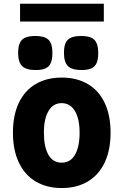

<svg xmlns="http://www.w3.org/2000/svg" viewBox="-20 -962 640 995"><path d="M47 -274Q47 -364.5 77.5 -428.8Q108 -493 165 -526.5Q222 -560 300 -560Q378 -560 435 -526.5Q492 -493 522.5 -428.8Q553 -364.5 553 -274Q553 -185 522.8 -120.5Q492.5 -56 435.5 -21.8Q378.5 12.5 300 12.5Q221.5 12.5 164.5 -21.8Q107.5 -56 77.2 -120.8Q47 -185.5 47 -274ZM392.5 -274Q392.5 -346.5 368 -387Q343.5 -427.5 299.5 -427.5Q255.5 -427.5 231.5 -387Q207.5 -346.5 207.5 -274Q207.5 -201 230.8 -160Q254 -119 299.5 -119Q345 -119 368.8 -160.2Q392.5 -201.5 392.5 -274ZM74 -687.5Q74 -720.5 82.8 -739.5Q91.5 -758.5 110.8 -767Q130 -775.5 162.5 -775.5Q195.5 -775.5 214.8 -767Q234 -758.5 242.8 -739.2Q251.5 -720 251.5 -687.5Q251.5 -654.5 243.2 -635.5Q235 -616.5 216.2 -607.8Q197.5 -599 165 -599Q116 -599 95 -619.2Q74 -639.5 74 -687.5ZM311.5 -687.5Q311.5 -720.5 320.2 -739.5Q329 -758.5 348.2 -767Q367.5 -775.5 400 -775.5Q433 -775.5 452.2 -767Q471.5 -758.5 480.2 -739.2Q489 -720 489 -687.5Q489 -654.5 480.8 -635.5Q472.5 -616.5 453.8 -607.8Q435 -599 402.5 -599Q353.5 -599 332.5 -619.2Q311.5 -639.5 311.5 -687.5ZM84 -942.5H518V-850.5H84Z"/></svg>

Font: JuliaMono Black
Style: Regular
Weight: 900
Monospace: yes
Designer: cormullion
Foundry: corm
Version: Version 0.054; ttfautohint (v1.8.4)